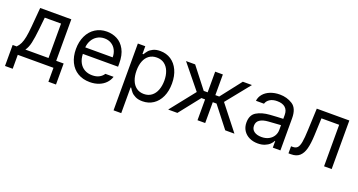

<svg xmlns="http://www.w3.org/2000/svg" viewBox="-43 -1154 3676 1970"><g transform="rotate(20 1794.5 -169.0)"><path d="M10.7 -77.1H54.7Q77.1 -100.1 90.8 -128.9Q104.5 -157.7 113.5 -203.1Q122.6 -248.5 128.9 -322.3L146.5 -530.3H486.3V-77.1H567.4V152.3H484.4V0H94.7V152.3H10.7ZM402.3 -77.1V-453.1H224.6L210.9 -322.3Q200.7 -225.6 187.7 -168.2Q174.8 -110.8 149.4 -77.1Z M634.8 -260.7Q634.8 -341.8 664.8 -404.5Q694.8 -467.3 749.3 -502.2Q803.7 -537.1 875 -537.1Q935.1 -537.1 986.8 -510.5Q1038.6 -483.9 1071 -424.6Q1103.5 -365.2 1103.5 -272.5V-237.3H718.8Q720.7 -182.1 741.7 -143.1Q762.7 -104 799.1 -83.7Q835.4 -63.5 882.8 -63.5Q927.7 -63.5 958.7 -80.3Q989.7 -97.2 1005.9 -124H1095.7Q1083 -84 1053.5 -53.5Q1023.9 -22.9 980.2 -6.1Q936.5 10.7 882.8 10.7Q807.1 10.7 751 -22.9Q694.8 -56.6 664.8 -118.2Q634.8 -179.7 634.8 -260.7ZM1018.6 -308.6Q1018.6 -353 1000.7 -387.9Q982.9 -422.9 950.2 -442.9Q917.5 -462.9 875 -462.9Q830.6 -462.9 796.1 -441.9Q761.7 -420.9 741.9 -385.5Q722.2 -350.1 719.2 -308.6Z M1212.9 -530.3H1293.9V-446.3H1303.7Q1319.3 -471.7 1334 -489Q1348.6 -506.3 1379.4 -521.7Q1410.2 -537.1 1457 -537.1Q1523.4 -537.1 1574.5 -503.7Q1625.5 -470.2 1654.1 -408.2Q1682.6 -346.2 1682.6 -263.7Q1682.6 -181.2 1654.1 -118.9Q1625.5 -56.6 1574.5 -22.9Q1523.4 10.7 1458 10.7Q1411.6 10.7 1380.6 -4.6Q1349.6 -20 1334 -38.3Q1318.4 -56.6 1303.7 -81.1H1296.9V199.2H1212.9ZM1446.3 -64.5Q1495.1 -64.5 1529.5 -90.6Q1564 -116.7 1581.3 -162.4Q1598.6 -208 1598.6 -265.6Q1598.6 -321.8 1581.3 -366.2Q1564 -410.6 1529.8 -436.3Q1495.6 -461.9 1446.3 -461.9Q1397.5 -461.9 1363.5 -437.5Q1329.6 -413.1 1312.3 -368.9Q1294.9 -324.7 1294.9 -265.6Q1294.9 -205.6 1312.5 -160.2Q1330.1 -114.7 1364.3 -89.6Q1398.4 -64.5 1446.3 -64.5Z M1950.7 -269.5 1738.8 -530.3H1838.4L2014.2 -304.7H2057.1V-530.3H2141.1V-304.7H2183.1L2358.9 -530.3H2458.5L2248.5 -269.5L2460.4 0H2359.9L2182.1 -227.5H2141.1V0H2057.1V-227.5H2017.1L1837.4 0H1736.8Z M2735.8 -306.6Q2769 -309.1 2810.3 -311.3Q2851.6 -313.5 2879.4 -314.5V-357.4Q2879.4 -408.7 2848.9 -436.3Q2818.4 -463.9 2759.3 -463.9Q2710.9 -463.9 2680.2 -444.1Q2649.4 -424.3 2640.1 -392.6H2552.2Q2557.6 -435.1 2585.4 -467.8Q2613.3 -500.5 2659.4 -518.8Q2705.6 -537.1 2763.2 -537.1Q2839.4 -537.1 2900.9 -498.3Q2962.4 -459.5 2962.4 -349.6V0H2879.4V-72.3H2875.5Q2865.7 -51.8 2845.5 -32.5Q2825.2 -13.2 2792.7 -0.2Q2760.3 12.7 2717.3 12.7Q2666.5 12.7 2625.5 -6.8Q2584.5 -26.4 2560.5 -63.2Q2536.6 -100.1 2536.6 -150.4Q2536.6 -232.9 2593 -266.6Q2649.4 -300.3 2735.8 -306.6ZM2731.9 -62.5Q2777.3 -62.5 2810.8 -80.6Q2844.2 -98.6 2861.8 -128.4Q2879.4 -158.2 2879.4 -192.4V-245.6L2745.6 -236.3Q2686 -232.4 2653.3 -210.4Q2620.6 -188.5 2620.6 -146.5Q2620.6 -106 2651.1 -84.2Q2681.6 -62.5 2731.9 -62.5Z M3050.3 -77.1H3068.8Q3101.6 -77.1 3118.9 -95.2Q3136.2 -113.3 3144.8 -159.2Q3153.3 -205.1 3156.7 -295.9L3166.5 -530.3H3522V0H3439V-453.1H3245.6L3237.8 -264.6Q3233.9 -172.9 3218.3 -115.7Q3202.6 -58.6 3169.4 -29.3Q3136.2 0 3078.6 0H3050.3Z"/></g></svg>

Font: Pretendard GOV
Style: Regular
Weight: 400
Designer: Base glyphs from Inter by Rasmus Andersson; Hangeul glyphs from Noto Sans CJK(Source Han Sans) by Jang Soo-young and Kan
Foundry: Kil Hyung-jin
Version: Version 1.309